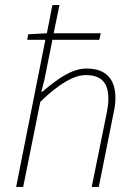

<svg xmlns="http://www.w3.org/2000/svg" viewBox="-20 -742 544 762"><path d="M44 0H72L140 -338C216 -412 276 -444 320 -444C384 -444 410 -412 410 -350C410 -330 408 -316 402 -286L344 0H372L430 -290C436 -318 438 -330 438 -354C438 -422 406 -470 324 -470C266 -470 212 -432 148 -378H144L156 -424L188 -584H374L380 -610H193L216 -722H188L166 -610L92 -606L88 -584H160Z"/></svg>

Font: Source Sans Pro ExtraLight
Style: Italic
Weight: 200
Italic angle: -11°
Designer: Paul D. Hunt
Foundry: Adobe Systems Incorporated
Version: Version 3.006;hotconv 1.0.111;makeotfexe 2.5.65597